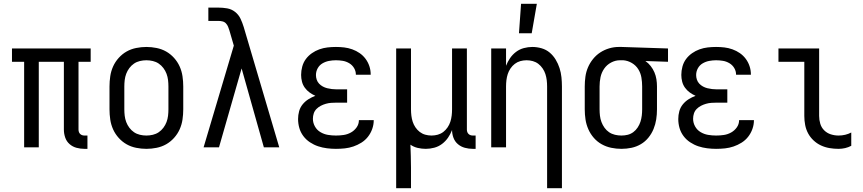

<svg xmlns="http://www.w3.org/2000/svg" viewBox="-20 -775 4540 1010"><path d="M424 8Q403 8 382.5 2.5Q362 -3 346 -17Q330 -31 323 -51.5Q316 -72 316 -93V-450H184V0H107V-450H43V-520H457V-450H393V-93Q393 -87 395 -81Q397 -75 401.5 -70.5Q406 -66 412 -64Q418 -62 424 -62H440V8Z M750 8Q723 8 696 2.5Q669 -3 646 -16Q623 -29 604.5 -49.5Q586 -70 575 -94.5Q564 -119 560 -146Q556 -173 556 -200V-320Q556 -347 560 -374Q564 -401 575 -425.5Q586 -450 604.5 -470.5Q623 -491 646 -504Q669 -517 696 -522.5Q723 -528 750 -528Q777 -528 804 -522.5Q831 -517 854 -504Q877 -491 895.5 -470.5Q914 -450 925 -425.5Q936 -401 940 -374Q944 -347 944 -320V-200Q944 -173 940 -146Q936 -119 925 -94.5Q914 -70 895.5 -49.5Q877 -29 854 -16Q831 -3 804 2.5Q777 8 750 8ZM750 -62Q767 -62 784 -66Q801 -70 815 -79.5Q829 -89 839.5 -103Q850 -117 856 -133Q862 -149 864 -166Q866 -183 866 -200V-320Q866 -337 864 -354Q862 -371 856 -387Q850 -403 839.5 -417Q829 -431 815 -440.5Q801 -450 784 -454Q767 -458 750 -458Q733 -458 716 -454Q699 -450 685 -440.5Q671 -431 660.5 -417Q650 -403 644 -387Q638 -371 636 -354Q634 -337 634 -320V-200Q634 -183 636 -166Q638 -149 644 -133Q650 -117 660.5 -103Q671 -89 685 -79.5Q699 -70 716 -66Q733 -62 750 -62Z M1051 0 1210 -535 1187 -614Q1184 -624 1180 -634Q1176 -644 1168.5 -652Q1161 -660 1150 -662.5Q1139 -665 1129 -665H1076V-735H1129Q1152 -735 1175 -731Q1198 -727 1216.5 -712.5Q1235 -698 1245 -677Q1255 -656 1262 -633L1449 0H1368L1251 -415L1132 0Z M1747 8Q1724 8 1700 5Q1676 2 1653.5 -5.5Q1631 -13 1610.5 -26.5Q1590 -40 1575.5 -59.5Q1561 -79 1554.5 -102Q1548 -125 1548 -149Q1548 -170 1553.5 -190Q1559 -210 1572 -226Q1585 -242 1602.5 -253Q1620 -264 1639 -271Q1623 -278 1608.5 -288.5Q1594 -299 1583.5 -313.5Q1573 -328 1568.5 -345.5Q1564 -363 1564 -381Q1564 -403 1570 -425Q1576 -447 1589 -464.5Q1602 -482 1620.5 -495Q1639 -508 1660 -515.5Q1681 -523 1703 -525.5Q1725 -528 1747 -528Q1769 -528 1790.5 -525.5Q1812 -523 1833 -515.5Q1854 -508 1872 -495.5Q1890 -483 1903 -465.5Q1916 -448 1923 -427Q1930 -406 1930 -384V-382H1852V-383Q1852 -401 1842.5 -417Q1833 -433 1817 -442.5Q1801 -452 1783 -455Q1765 -458 1747 -458Q1729 -458 1710.5 -454.5Q1692 -451 1676 -441.5Q1660 -432 1651 -415.5Q1642 -399 1642 -380Q1642 -368 1646 -356Q1650 -344 1658.5 -335Q1667 -326 1678 -320Q1689 -314 1701 -311Q1713 -308 1725.5 -306.5Q1738 -305 1750 -305H1806V-235H1750Q1736 -235 1722 -234Q1708 -233 1694 -229Q1680 -225 1667.5 -218.5Q1655 -212 1645 -202Q1635 -192 1630.5 -178.5Q1626 -165 1626 -150Q1626 -129 1636.5 -110Q1647 -91 1665.5 -80Q1684 -69 1705 -65.5Q1726 -62 1747 -62Q1768 -62 1788 -65Q1808 -68 1826 -78Q1844 -88 1856 -105Q1868 -122 1868 -143H1946V-142Q1946 -119 1938 -96.5Q1930 -74 1915.5 -55.5Q1901 -37 1881 -24.5Q1861 -12 1839 -4.5Q1817 3 1794 5.5Q1771 8 1747 8Z M2064 215V-520H2142V-200Q2142 -183 2144 -166.5Q2146 -150 2151 -134.5Q2156 -119 2165.5 -105Q2175 -91 2188 -81Q2201 -71 2217 -66.5Q2233 -62 2250 -62Q2267 -62 2283 -66.5Q2299 -71 2312 -81Q2325 -91 2334.5 -105Q2344 -119 2349 -134.5Q2354 -150 2356 -166.5Q2358 -183 2358 -200V-520H2436V-93Q2436 -87 2438 -81Q2440 -75 2444.5 -70.5Q2449 -66 2455 -64Q2461 -62 2467 -62H2482V8H2467Q2446 8 2425.5 2.5Q2405 -3 2389 -16.5Q2373 -30 2365.5 -50Q2358 -70 2358 -91Q2350 -70 2337 -51Q2324 -32 2305.5 -18Q2287 -4 2264.5 2Q2242 8 2220 8Q2198 8 2177 3Q2156 -2 2139 -14Q2140 16 2141 46.5Q2142 77 2142 107V215Z M2858 215V-320Q2858 -337 2856 -353.5Q2854 -370 2849 -385.5Q2844 -401 2834.5 -415Q2825 -429 2812 -439Q2799 -449 2783 -453.5Q2767 -458 2750 -458Q2733 -458 2717 -453.5Q2701 -449 2688 -439Q2675 -429 2665.5 -415Q2656 -401 2651 -385.5Q2646 -370 2644 -353.5Q2642 -337 2642 -320V0H2564V-520H2642V-429Q2650 -450 2663 -469Q2676 -488 2694.5 -502Q2713 -516 2735.5 -522Q2758 -528 2780 -528Q2805 -528 2829 -521Q2853 -514 2871.5 -498.5Q2890 -483 2903 -461.5Q2916 -440 2923.5 -416.5Q2931 -393 2933.5 -368.5Q2936 -344 2936 -320V215ZM2710 -600 2721 -755H2804L2777 -600Z M3249 8Q3222 8 3195.5 2.5Q3169 -3 3145.5 -16Q3122 -29 3104 -49.5Q3086 -70 3075 -95Q3064 -120 3060 -146.5Q3056 -173 3056 -200V-320Q3056 -346 3059.5 -371.5Q3063 -397 3073 -420.5Q3083 -444 3099.5 -464.5Q3116 -485 3137.5 -499Q3159 -513 3184 -520.5Q3209 -528 3235 -528H3250L3494 -520V-450L3375 -454Q3391 -443 3403 -427.5Q3415 -412 3422.5 -394.5Q3430 -377 3433 -358Q3436 -339 3436 -320V-200Q3436 -173 3432 -147Q3428 -121 3418 -96.5Q3408 -72 3391 -51Q3374 -30 3351 -16.5Q3328 -3 3302 2.5Q3276 8 3249 8ZM3249 -62Q3266 -62 3282 -66Q3298 -70 3311.5 -80Q3325 -90 3334.5 -104.5Q3344 -119 3349 -134.5Q3354 -150 3356 -166.5Q3358 -183 3358 -200V-320Q3358 -344 3354 -367.5Q3350 -391 3337.5 -411Q3325 -431 3304 -443.5Q3283 -456 3259 -458H3241Q3217 -458 3194.5 -446Q3172 -434 3158 -413.5Q3144 -393 3139 -369Q3134 -345 3134 -320V-200Q3134 -183 3136 -166Q3138 -149 3144 -133Q3150 -117 3160 -103Q3170 -89 3184 -79.5Q3198 -70 3215 -66Q3232 -62 3249 -62Z M3747 8Q3724 8 3700 5Q3676 2 3653.5 -5.5Q3631 -13 3610.5 -26.5Q3590 -40 3575.5 -59.5Q3561 -79 3554.5 -102Q3548 -125 3548 -149Q3548 -170 3553.5 -190Q3559 -210 3572 -226Q3585 -242 3602.5 -253Q3620 -264 3639 -271Q3623 -278 3608.5 -288.5Q3594 -299 3583.5 -313.5Q3573 -328 3568.5 -345.5Q3564 -363 3564 -381Q3564 -403 3570 -425Q3576 -447 3589 -464.5Q3602 -482 3620.5 -495Q3639 -508 3660 -515.5Q3681 -523 3703 -525.5Q3725 -528 3747 -528Q3769 -528 3790.5 -525.5Q3812 -523 3833 -515.5Q3854 -508 3872 -495.5Q3890 -483 3903 -465.5Q3916 -448 3923 -427Q3930 -406 3930 -384V-382H3852V-383Q3852 -401 3842.5 -417Q3833 -433 3817 -442.5Q3801 -452 3783 -455Q3765 -458 3747 -458Q3729 -458 3710.5 -454.5Q3692 -451 3676 -441.5Q3660 -432 3651 -415.5Q3642 -399 3642 -380Q3642 -368 3646 -356Q3650 -344 3658.5 -335Q3667 -326 3678 -320Q3689 -314 3701 -311Q3713 -308 3725.5 -306.5Q3738 -305 3750 -305H3806V-235H3750Q3736 -235 3722 -234Q3708 -233 3694 -229Q3680 -225 3667.5 -218.5Q3655 -212 3645 -202Q3635 -192 3630.5 -178.5Q3626 -165 3626 -150Q3626 -129 3636.5 -110Q3647 -91 3665.5 -80Q3684 -69 3705 -65.5Q3726 -62 3747 -62Q3768 -62 3788 -65Q3808 -68 3826 -78Q3844 -88 3856 -105Q3868 -122 3868 -143H3946V-142Q3946 -119 3938 -96.5Q3930 -74 3915.5 -55.5Q3901 -37 3881 -24.5Q3861 -12 3839 -4.5Q3817 3 3794 5.5Q3771 8 3747 8Z M4391 8Q4367 8 4343.5 4Q4320 0 4298.5 -10Q4277 -20 4259.5 -36.5Q4242 -53 4231 -73.5Q4220 -94 4215.5 -117.5Q4211 -141 4211 -165V-450H4075V-520H4289V-165Q4289 -144 4295 -124Q4301 -104 4315.5 -89.5Q4330 -75 4350 -68.5Q4370 -62 4391 -62Q4409 -62 4426 -66Q4443 -70 4458 -78V-8Q4443 0 4426 4Q4409 8 4391 8Z"/></svg>

Font: Iosevka Fuck
Style: Regular
Weight: 400
Monospace: yes
Designer: Belleve Invis
Foundry: Belleve Invis
Version: Version 28.0.7; ttfautohint (v1.8.3)